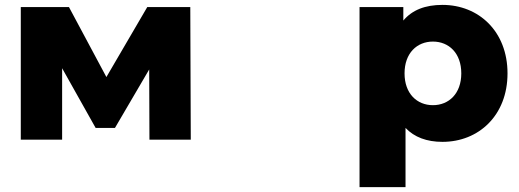

<svg xmlns="http://www.w3.org/2000/svg" viewBox="-20 -571 2123 785"><path d="M234 -292 371 -48H450L590 -287L591 0H760L758 -542H582L415 -256L262 -542H65V0H234Z M1750 -141C1685 -141 1634 -188 1634 -271C1634 -354 1685 -401 1750 -401C1815 -401 1866 -354 1866 -271C1866 -188 1815 -141 1750 -141ZM1638 -48C1674 -10 1725 9 1789 9C1937 9 2055 -99 2055 -271C2055 -443 1937 -551 1789 -551C1718 -551 1665 -530 1629 -487V-542H1450V194H1638Z"/></svg>

Font: Montserrat-Alt1 ExtBd
Style: Regular
Weight: 800
Designer: Differentunic
Foundry: Differentunic
Version: Version 7.222